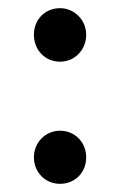

<svg xmlns="http://www.w3.org/2000/svg" viewBox="-20 -437 297 470"><path d="M127 -417C90 -417 63 -389 63 -352C63 -315 90 -286 127 -286C163 -286 191 -315 191 -352C191 -388 162 -417 127 -417ZM127 13C163 13 191 -14 191 -52C191 -88 164 -117 127 -117C91 -117 63 -88 63 -52C63 -15 91 13 127 13Z"/></svg>

Font: Sibila
Style: Regular
Weight: 400
Designer: Stefan Peev
Foundry: Context Ltd
Version: Version 1.000